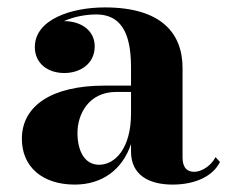

<svg xmlns="http://www.w3.org/2000/svg" viewBox="-20 -488 620 518"><path d="M261.5 -257C119.5 -257 39 -202.5 39 -113.5C39 -37.5 95 10 181.5 10C256.5 10 310.5 -31 333.5 -99.5V-79C333.5 -16.5 381 10 445.5 10C506.5 10 554.5 -12.5 573.5 -51L561.5 -64C547.5 -37.5 521 -24.5 504.5 -24.5C479.5 -24.5 472.5 -42 472.5 -64V-304.5C472.5 -398 415.5 -468 263 -468C172 -468 74 -435.5 74 -361C74 -317.5 108 -291 153.5 -291C196 -291 235.5 -315.5 235.5 -363C235.5 -407 197 -431 153.5 -431C153 -431 153 -431 152.5 -431C180 -443.5 213 -449 239.5 -449C319.5 -449 333.5 -376.5 333.5 -304.5V-257ZM247.5 -43.5C207.5 -43.5 189 -82 189 -129.5C189 -179 218.5 -240 294 -240H333.5V-182C333.5 -86.5 289.5 -43.5 247.5 -43.5Z"/></svg>

Font: Bodoni* 11pt
Style: Bold
Weight: 700
Version: Version 2.3